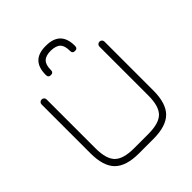

<svg xmlns="http://www.w3.org/2000/svg" viewBox="-225 -988 1136 1136"><g transform="rotate(-45 343.0 -420.0)"><path d="M344 -840Q465 -840 465 -719V-717Q465 -696 444 -696Q423 -696 423 -717V-719Q423 -761 404.5 -779.5Q386 -798 343 -799Q301 -799 282 -780Q263 -761 263 -719V-717Q263 -696 242 -696Q221 -696 221 -717V-719Q221 -842 344 -840ZM283 0Q176 0 128 -48Q80 -96 80 -203V-612Q80 -621 86 -627Q92 -633 101 -633Q110 -633 116 -627Q122 -621 122 -612V-203Q122 -114 158 -78Q194 -42 283 -42H403Q492 -42 528 -78Q564 -114 564 -203V-612Q564 -621 570 -627Q576 -633 585 -633Q594 -633 600 -627Q606 -621 606 -612V-203Q606 -96 558 -48Q510 0 403 0Z"/></g></svg>

Font: Jura Light
Style: Regular
Weight: 300
Designer: Daniel Johnson, Alexei Vanyashin
Foundry: Daniel Johnson
Version: Version 5.103